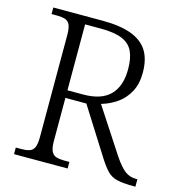

<svg xmlns="http://www.w3.org/2000/svg" viewBox="-106 -808 846 903"><g transform="rotate(15 317.0 -357.0)"><path d="M43 0V-32H70Q93 -32 109 -37Q125 -42 132.5 -58.5Q140 -75 140 -109V-605Q140 -639 132.5 -655.5Q125 -672 109 -677Q93 -682 70 -682H43V-714H282Q368 -714 422.5 -694Q477 -674 503 -633Q529 -592 529 -526Q529 -471 507.5 -432Q486 -393 452 -369.5Q418 -346 377 -334L520 -115Q549 -72 572.5 -54Q596 -36 627 -36H634V0H624Q573 0 544 -7Q515 -14 496 -34Q477 -54 454 -90L310 -318H208V-109Q208 -75 216 -58.5Q224 -42 239.5 -37Q255 -32 278 -32H304V0ZM284 -355Q373 -355 415.5 -398.5Q458 -442 458 -524Q458 -577 442.5 -610.5Q427 -644 389 -660Q351 -676 285 -676H208V-355Z"/></g></svg>

Font: Noto Serif Hebrew Light
Style: Regular
Weight: 300
Version: Version 2.003